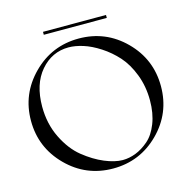

<svg xmlns="http://www.w3.org/2000/svg" viewBox="-108 -840 916 942"><g transform="rotate(-15 350.0 -368.5)"><path d="M193 -737H513V-722H193ZM119.5 -563Q216 -660 353 -660Q490 -660 586.5 -563.5Q683 -467 683 -330Q683 -193 586.5 -96.5Q490 0 353 0Q216 0 119.5 -97Q23 -194 23 -330Q23 -466 119.5 -563ZM94 -383Q94 -296 129 -224.5Q164 -153 215 -112Q266 -71 317.5 -49.5Q369 -28 409 -28Q442 -28 475.5 -41Q509 -54 541 -81.5Q573 -109 593 -160Q613 -211 613 -277Q613 -348 589.5 -409Q566 -470 530.5 -509.5Q495 -549 451 -577.5Q407 -606 367 -618.5Q327 -631 294 -631Q209 -631 151.5 -564Q94 -497 94 -383Z"/></g></svg>

Font: kawoszeh
Style: Medium
Weight: 500
Version: Version 000.030